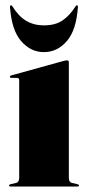

<svg xmlns="http://www.w3.org/2000/svg" viewBox="-20 -680 316 700"><path d="M231 -453V-32Q231 -15.5 243 -13L262 -8.5Q268 -7 268 -4Q268 0 263 0H18Q13 0 13 -4Q13 -7 19 -8.5L38 -13Q50 -15.5 50 -32V-388Q50 -396 41.5 -396H22Q16 -396 16 -400.5Q16 -403.5 21 -405L210.5 -457.5Q220.5 -460 224 -460Q231 -460 231 -453ZM139.8 -587.5Q182.1 -587.5 208.4 -605.8Q234.8 -624 255.5 -657Q257.3 -660.5 260 -660.5Q264.9 -660.5 264 -653.5Q258.2 -570 223.5 -530Q188.9 -490 139.8 -490Q92.1 -490 57.2 -530Q22.4 -570 16.5 -653.5Q15.6 -660.5 20.6 -660.5Q23.3 -660.5 25.1 -657Q47.6 -620.5 75.7 -604Q103.8 -587.5 139.8 -587.5Z"/></svg>

Font: Fraunces 144pt Black
Style: Regular
Weight: 900
Version: Version 1.000;[0bf87f6ff]